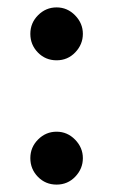

<svg xmlns="http://www.w3.org/2000/svg" viewBox="-20 -487 306 519"><path d="M204 -59.5Q204 -31 183.5 -9.5Q163 12 133 12Q103 12 82.5 -9Q62 -30 62 -59.5Q62 -89 83 -110Q104 -131 133 -131Q162 -131 183 -109.5Q204 -88 204 -59.5ZM204 -395.5Q204 -367 183.5 -345.5Q163 -324 133 -324Q103 -324 82.5 -345Q62 -366 62 -395.5Q62 -425 83 -446Q104 -467 133 -467Q162 -467 183 -445.5Q204 -424 204 -395.5Z"/></svg>

Font: Rufina
Style: Bold
Weight: 700
Designer: Martin Sommaruga
Foundry: Martin Sommaruga
Version: Version 1.001